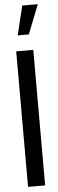

<svg xmlns="http://www.w3.org/2000/svg" viewBox="-61 -945 294 973"><g transform="rotate(-5 85.5 -459.0)"><path d="M55.7 -769.5 91.8 -918H170.9L112.3 -769.5ZM41 0V-689.5H127.9V0Z"/></g></svg>

Font: Post No Bills Colombo SemiBold
Style: Regular
Weight: 600
Designer: Kosala Senevirathne, Siva Puranthara, Lasantha Premarathna, Tharique Azeez
Foundry: Mooniak
Version: Version 1.220 ; ttfautohint (v1.6)